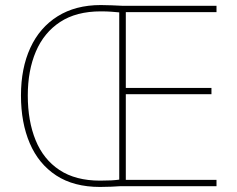

<svg xmlns="http://www.w3.org/2000/svg" viewBox="-20 -737 939 760"><path d="M379 -717Q404 -717 422 -716Q440 -715 466 -714H837V-689H478V-389H817V-364H478V-25H837V0H456Q440 1 420.5 2Q401 3 376 3Q272 3 202.5 -42.5Q133 -88 98 -169.5Q63 -251 63 -359Q63 -467 100 -547.5Q137 -628 208 -672.5Q279 -717 379 -717ZM379 -692Q282 -692 218 -650Q154 -608 122 -533Q90 -458 90 -359Q90 -258 121 -182Q152 -106 215.5 -64Q279 -22 376 -22Q401 -22 420 -23Q439 -24 452 -26V-688Q441 -689 422.5 -690.5Q404 -692 379 -692Z"/></svg>

Font: Noto Sans Cham Thin
Style: Regular
Weight: 250
Version: Version 2.002